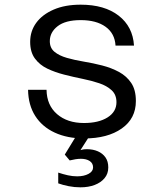

<svg xmlns="http://www.w3.org/2000/svg" viewBox="-20 -580 690 821"><path d="M340 12Q268 12 214 -13Q160 -38 130.5 -84.5Q101 -131 100 -196H179Q180 -130 224 -92Q268 -54 339 -54Q402 -54 440 -78Q478 -102 478 -143Q478 -175 457.5 -194Q437 -213 404.5 -224Q372 -235 332.5 -243Q293 -251 254 -261Q215 -271 182.5 -286.5Q150 -302 129.5 -329.5Q109 -357 109 -401Q109 -447 135 -482.5Q161 -518 209.5 -539Q258 -560 325 -560Q427 -560 487.5 -513Q548 -466 553 -385H474Q471 -437 431.5 -465.5Q392 -494 325 -494Q260 -494 226.5 -468Q193 -442 193 -404Q193 -375 213 -358.5Q233 -342 266 -332.5Q299 -323 338.5 -316.5Q378 -310 417 -300Q456 -290 488.5 -272.5Q521 -255 541 -225.5Q561 -196 561 -148Q561 -73 500.5 -30.5Q440 12 340 12ZM324 221Q298 221 273 216Q248 211 229 204V158Q250 165 270 169.5Q290 174 310 174Q339 174 358.5 163.5Q378 153 378 136Q378 118 363.5 108.5Q349 99 326 99Q315 99 302.5 101Q290 103 278 106L257 81L320 -22L365 -2L324 62Q334 59 340 58.5Q346 58 352 58Q378 58 398.5 67Q419 76 431 93Q443 110 443 136Q443 163 427 182Q411 201 384.5 211Q358 221 324 221Z"/></svg>

Font: Azeret Mono Thin Light
Style: Regular
Weight: 300
Version: Version 1.002